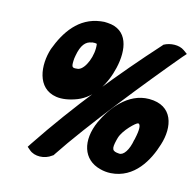

<svg xmlns="http://www.w3.org/2000/svg" viewBox="-98 -731 883 866"><g transform="rotate(15 343.0 -298.0)"><path d="M84 -448C58 -368 69 -260 163 -246C190 -242 223 -247 259 -261C330 -289 374 -364 392 -443C413 -533 397 -623 301 -628C291 -629 280 -629 269 -627C169 -614 116 -534 84 -448ZM97 5 111 17C137 40 184 38 214 15L220 11L223 6C327 -152 540 -417 666 -567L682 -585L664 -598C639 -616 598 -614 569 -598L565 -593C408 -419 248 -222 108 -12ZM199 -448C208 -499 227 -520 254 -524H255L256 -525C263 -526 273 -526 278 -524C286 -471 258 -403 228 -394C226 -393 225 -393 223 -393C199 -390 195 -392 196 -423C196 -430 197 -438 199 -448ZM373 -184C330 -88 355 -3 440 18C455 22 471 24 489 23C598 16 651 -82 675 -161C703 -249 683 -345 571 -345C472 -345 405 -254 373 -184ZM476 -128C477 -132 478 -135 479 -139C490 -177 542 -226 551 -226C559 -226 566 -213 558 -171C557 -164 555 -157 554 -151L553 -149C545 -101 524 -70 503 -72C470 -74 465 -83 476 -128Z"/></g></svg>

Font: Snowfall
Style: BlkObl
Weight: 900
Designer: Jasper
Foundry: Cannot Into Space Fonts
Version: Version 0.9